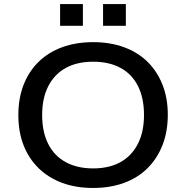

<svg xmlns="http://www.w3.org/2000/svg" viewBox="-20 -923 923 952"><path d="M442 9Q357 9 289 -16Q221 -41 172 -88.5Q123 -136 97 -202.5Q71 -269 71 -352Q71 -436 97 -502.5Q123 -569 171.5 -616.5Q220 -664 288.5 -689Q357 -714 442 -714Q526 -714 594.5 -689Q663 -664 711 -617Q759 -570 785.5 -503.5Q812 -437 812 -354Q812 -270 785.5 -203Q759 -136 711 -88.5Q663 -41 594.5 -16Q526 9 442 9ZM442 -88Q521 -88 577 -119Q633 -150 663.5 -209.5Q694 -269 694 -353Q694 -437 664 -496.5Q634 -556 577.5 -586.5Q521 -617 442 -617Q362 -617 306 -586Q250 -555 219.5 -496Q189 -437 189 -352Q189 -269 219 -209.5Q249 -150 306 -119Q363 -88 442 -88ZM491 -795V-903H604V-795ZM278 -795V-903H391V-795Z"/></svg>

Font: Nunito Sans 10pt SemiExpanded SemiBold
Style: Regular
Weight: 600
Width: 6
Designer: Vernon Adams
Foundry: Vernon Adams
Version: Version 3.101;gftools[0.9.27]